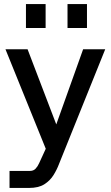

<svg xmlns="http://www.w3.org/2000/svg" viewBox="-20 -727 548 947"><path d="M27 200V116H128Q145 116 155.5 105Q166 94 173 78L246 -81L390 -484H499L271 82Q261 109 244 136.5Q227 164 198.5 182Q170 200 123 200ZM220 42 7 -484H116L278 -60ZM313 -589V-707H409V-589ZM108 -589V-707H205V-589Z"/></svg>

Font: SUSE Medium
Style: Regular
Weight: 500
Designer: Rene Bieder
Foundry: SUSE
Version: Version 1.000